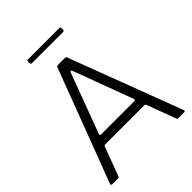

<svg xmlns="http://www.w3.org/2000/svg" viewBox="-252 -1056 1193 1193"><g transform="rotate(-45 344.0 -459.5)"><path d="M28 0Q23 0 20.5 -3.5Q18 -7 20 -12L301 -755Q304 -763 312 -763H376Q384 -763 387 -755L668 -12L669 -8Q669 0 660 0H609Q601 0 598 -8L527 -198Q524 -206 516 -206H172Q164 -206 161 -198L90 -8Q87 0 79 0ZM490 -268Q495 -268 497.5 -271.5Q500 -275 498 -280L351 -674Q350 -680 344 -680Q340 -680 337 -674L190 -280L189 -276Q189 -268 198 -268ZM207 -885Q197 -885 197 -895V-909Q197 -919 207 -919H481Q491 -919 491 -909V-895Q491 -885 481 -885Z"/></g></svg>

Font: Open Sauce Two Light
Style: Regular
Weight: 300
Designer: Alfredo Marco Pradil
Foundry: Creative Sauce Fz LLC
Version: Version 1.477